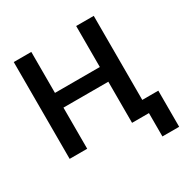

<svg xmlns="http://www.w3.org/2000/svg" viewBox="-198 -900 1221 1249"><g transform="rotate(-30 412.5 -275.5)"><path d="M71.7 0V-727.3H203.5V-419.4H540.5V-727.3H672.6V0H540.5V-308.9H203.5V0ZM793 -95.9V175.4H667.3V-95.9Z"/></g></svg>

Font: InterMG SemiBold
Style: Regular
Weight: 600
Designer: Rasmus Andersson
Foundry: rsms
Version: Version 3.019;December 26, 2023;FontCreator 15.0.0.2955 64-b